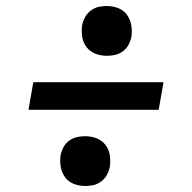

<svg xmlns="http://www.w3.org/2000/svg" viewBox="-20 -660 640 640"><path d="M336 -474Q316 -474 298 -481Q280 -488 268.5 -503Q257 -518 254 -537.5Q251 -557 254 -577Q257 -591 264 -603.5Q271 -616 283 -625Q295 -634 308.5 -637Q322 -640 336 -640Q356 -640 374 -633Q392 -626 403 -611Q414 -596 417.5 -576.5Q421 -557 418 -537Q415 -523 408 -510Q401 -497 389 -488.5Q377 -480 363.5 -477Q350 -474 336 -474ZM75 -294 91 -386H525L509 -294ZM264 -40Q244 -40 226 -47Q208 -54 197 -69Q186 -84 182.5 -103.5Q179 -123 182 -143Q185 -157 192 -170Q199 -183 211 -191.5Q223 -200 236.5 -203Q250 -206 264 -206Q284 -206 302 -199Q320 -192 331.5 -177Q343 -162 346 -142.5Q349 -123 346 -103Q343 -89 336 -76.5Q329 -64 317 -55Q305 -46 291.5 -43Q278 -40 264 -40Z"/></svg>

Font: Iosevka Aile Semibold
Style: Italic
Weight: 600
Italic angle: -9°
Designer: Belleve Invis
Foundry: Belleve Invis
Version: Version 31.1.0; ttfautohint (v1.8.4)